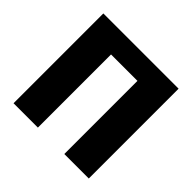

<svg xmlns="http://www.w3.org/2000/svg" viewBox="-169 -866 1043 1043"><g transform="rotate(45 352.5 -345.0)"><path d="M642 -690V0H454V-562H251V0H64V-690Z"/></g></svg>

Font: Exo 2.0 Extra Bold
Style: Regular
Weight: 800
Designer: Natanael Gama
Version: Version 1.001;PS 001.001;hotconv 1.0.70;makeotf.lib2.5.58329